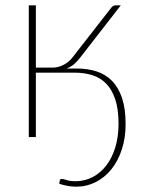

<svg xmlns="http://www.w3.org/2000/svg" viewBox="-20 -513 540 720"><path d="M263.5 166.5Q298 166.5 327.2 151.2Q356.5 136 378.2 108Q400 80 412.2 40Q424.5 0 424.5 -49Q424.5 -103.5 412.2 -140.2Q400 -177 378.2 -199.2Q356.5 -221.5 326.5 -231Q296.5 -240.5 260.5 -240.5H114.5V1H88V-493H114.5V-259.5H177.5Q198.5 -259.5 219 -270.2Q239.5 -281 252.5 -298.5L397.5 -484.5Q400.5 -488 404.5 -490.5Q408.5 -493 413.5 -493H433L279.5 -295.5Q269.5 -282.5 257.5 -272.2Q245.5 -262 229.5 -256H270Q309 -256 342.2 -245.2Q375.5 -234.5 399.8 -210Q424 -185.5 437.5 -145.8Q451 -106 451 -48Q451 4.5 436.8 47.8Q422.5 91 397.5 122Q372.5 153 338.8 170Q305 187 266 187Q234.5 187 202 176Q202.5 172.5 203 170.2Q203.5 168 204 164.5Q204.5 162 206 160Q207.5 158 211.5 158Q218 158 229.8 162.2Q241.5 166.5 263.5 166.5Z"/></svg>

Font: Lato ExtraLight
Style: Regular
Weight: 275
Designer: Lukasz Dziedzic with Adam Twardoch and Botio Nikoltchev
Foundry: tyPoland Lukasz Dziedzic
Version: Version 2.015; 2015-08-06; http://www.latofonts.com/